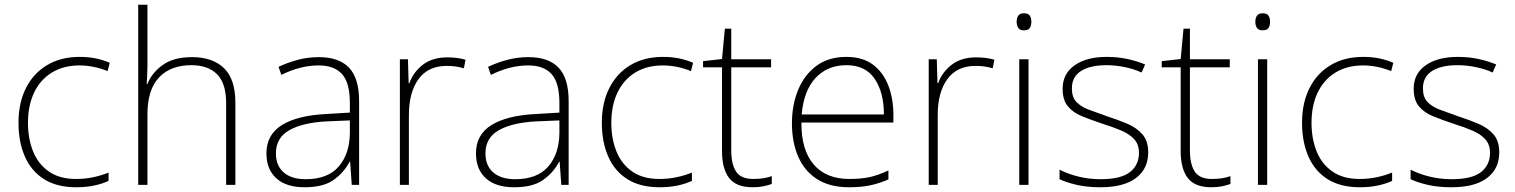

<svg xmlns="http://www.w3.org/2000/svg" viewBox="-20 -780 6391 810"><path d="M302 10Q220 10 166 -24Q112 -58 85 -119.5Q58 -181 58 -262Q58 -346 89.5 -408.5Q121 -471 179 -505.5Q237 -540 316 -540Q353 -540 384.5 -533.5Q416 -527 443 -515L434 -480Q405 -492 374.5 -498Q344 -504 316 -504Q248 -504 199 -474Q150 -444 124 -389.5Q98 -335 98 -262Q98 -195 119.5 -141.5Q141 -88 186 -56.5Q231 -25 301 -25Q339 -25 374 -32.5Q409 -40 438 -52V-17Q413 -5 378.5 2.5Q344 10 302 10Z M602 -504Q602 -482 601 -464.5Q600 -447 599 -426H602Q620 -472 666 -505.5Q712 -539 790 -539Q877 -539 925 -492.5Q973 -446 973 -347V0H934V-345Q934 -428 896 -466.5Q858 -505 787 -505Q700 -505 651 -453.5Q602 -402 602 -297V0H563V-760H602Z M1325 -539Q1410 -539 1452.5 -494.5Q1495 -450 1495 -353V0H1464L1457 -98H1455Q1431 -52 1387.5 -21Q1344 10 1265 10Q1187 10 1145.5 -28Q1104 -66 1104 -133Q1104 -212 1169.5 -252.5Q1235 -293 1356 -299L1456 -305V-345Q1456 -431 1423 -467.5Q1390 -504 1324 -504Q1247 -504 1167 -464L1155 -498Q1193 -516 1236 -527.5Q1279 -539 1325 -539ZM1360 -268Q1258 -263 1201 -231Q1144 -199 1144 -133Q1144 -81 1177 -52.5Q1210 -24 1269 -24Q1363 -24 1409 -77.5Q1455 -131 1456 -219V-272Z M1867 -538Q1889 -538 1908 -535.5Q1927 -533 1944 -528L1937 -492Q1919 -497 1902.5 -499.5Q1886 -502 1865 -502Q1786 -502 1745.5 -446Q1705 -390 1705 -295V0H1667V-530H1701L1704 -429H1707Q1723 -475 1763.5 -506.5Q1804 -538 1867 -538Z M2209 -539Q2294 -539 2336.5 -494.5Q2379 -450 2379 -353V0H2348L2341 -98H2339Q2315 -52 2271.5 -21Q2228 10 2149 10Q2071 10 2029.5 -28Q1988 -66 1988 -133Q1988 -212 2053.5 -252.5Q2119 -293 2240 -299L2340 -305V-345Q2340 -431 2307 -467.5Q2274 -504 2208 -504Q2131 -504 2051 -464L2039 -498Q2077 -516 2120 -527.5Q2163 -539 2209 -539ZM2244 -268Q2142 -263 2085 -231Q2028 -199 2028 -133Q2028 -81 2061 -52.5Q2094 -24 2153 -24Q2247 -24 2293 -77.5Q2339 -131 2340 -219V-272Z M2763 10Q2681 10 2627 -24Q2573 -58 2546 -119.5Q2519 -181 2519 -262Q2519 -346 2550.5 -408.5Q2582 -471 2640 -505.5Q2698 -540 2777 -540Q2814 -540 2845.5 -533.5Q2877 -527 2904 -515L2895 -480Q2866 -492 2835.5 -498Q2805 -504 2777 -504Q2709 -504 2660 -474Q2611 -444 2585 -389.5Q2559 -335 2559 -262Q2559 -195 2580.5 -141.5Q2602 -88 2647 -56.5Q2692 -25 2762 -25Q2800 -25 2835 -32.5Q2870 -40 2899 -52V-17Q2874 -5 2839.5 2.5Q2805 10 2763 10Z M3158 -25Q3181 -25 3200.5 -28Q3220 -31 3236 -37V-4Q3220 2 3200 6Q3180 10 3155 10Q3086 10 3056 -29Q3026 -68 3026 -143V-496H2946V-522L3026 -531L3038 -659H3065V-530H3233V-496H3065V-146Q3065 -87 3085.5 -56Q3106 -25 3158 -25Z M3551 -540Q3619 -540 3662.5 -507.5Q3706 -475 3727.5 -419.5Q3749 -364 3749 -294V-263H3361Q3360 -148 3412.5 -86.5Q3465 -25 3563 -25Q3612 -25 3647.5 -32.5Q3683 -40 3728 -61V-23Q3689 -6 3650.5 2Q3612 10 3562 10Q3481 10 3427.5 -24Q3374 -58 3347.5 -119Q3321 -180 3321 -260Q3321 -337 3347 -400.5Q3373 -464 3424 -502Q3475 -540 3551 -540ZM3551 -505Q3471 -505 3421 -451.5Q3371 -398 3362 -297H3709Q3709 -390 3670 -447.5Q3631 -505 3551 -505Z M4098 -538Q4120 -538 4139 -535.5Q4158 -533 4175 -528L4168 -492Q4150 -497 4133.5 -499.5Q4117 -502 4096 -502Q4017 -502 3976.5 -446Q3936 -390 3936 -295V0H3898V-530H3932L3935 -429H3938Q3954 -475 3994.5 -506.5Q4035 -538 4098 -538Z M4299 -724Q4318 -724 4324.5 -714Q4331 -704 4331 -688Q4331 -672 4324.5 -662Q4318 -652 4299 -652Q4283 -652 4276 -662Q4269 -672 4269 -688Q4269 -704 4276 -714Q4283 -724 4299 -724ZM4319 -530V0H4280V-530Z M4824 -137Q4824 -68 4772.5 -29Q4721 10 4622 10Q4567 10 4523 0Q4479 -10 4450 -24V-64Q4488 -45 4532 -34.5Q4576 -24 4623 -24Q4709 -24 4747 -54Q4785 -84 4785 -135Q4785 -170 4765.5 -192Q4746 -214 4711 -229Q4676 -244 4631 -258Q4583 -274 4545 -289.5Q4507 -305 4485 -331.5Q4463 -358 4463 -406Q4463 -469 4513.5 -504.5Q4564 -540 4649 -540Q4696 -540 4737 -531Q4778 -522 4811 -508L4796 -474Q4767 -488 4727 -496.5Q4687 -505 4648 -505Q4579 -505 4540.5 -480.5Q4502 -456 4502 -407Q4502 -370 4521 -350Q4540 -330 4573 -317.5Q4606 -305 4649 -290Q4695 -275 4734.5 -258.5Q4774 -242 4799 -214Q4824 -186 4824 -137Z M5093 -25Q5116 -25 5135.5 -28Q5155 -31 5171 -37V-4Q5155 2 5135 6Q5115 10 5090 10Q5021 10 4991 -29Q4961 -68 4961 -143V-496H4881V-522L4961 -531L4973 -659H5000V-530H5168V-496H5000V-146Q5000 -87 5020.5 -56Q5041 -25 5093 -25Z M5306 -724Q5325 -724 5331.5 -714Q5338 -704 5338 -688Q5338 -672 5331.5 -662Q5325 -652 5306 -652Q5290 -652 5283 -662Q5276 -672 5276 -688Q5276 -704 5283 -714Q5290 -724 5306 -724ZM5326 -530V0H5287V-530Z M5717 10Q5635 10 5581 -24Q5527 -58 5500 -119.5Q5473 -181 5473 -262Q5473 -346 5504.5 -408.5Q5536 -471 5594 -505.5Q5652 -540 5731 -540Q5768 -540 5799.5 -533.5Q5831 -527 5858 -515L5849 -480Q5820 -492 5789.5 -498Q5759 -504 5731 -504Q5663 -504 5614 -474Q5565 -444 5539 -389.5Q5513 -335 5513 -262Q5513 -195 5534.5 -141.5Q5556 -88 5601 -56.5Q5646 -25 5716 -25Q5754 -25 5789 -32.5Q5824 -40 5853 -52V-17Q5828 -5 5793.5 2.5Q5759 10 5717 10Z M6305 -137Q6305 -68 6253.5 -29Q6202 10 6103 10Q6048 10 6004 0Q5960 -10 5931 -24V-64Q5969 -45 6013 -34.5Q6057 -24 6104 -24Q6190 -24 6228 -54Q6266 -84 6266 -135Q6266 -170 6246.5 -192Q6227 -214 6192 -229Q6157 -244 6112 -258Q6064 -274 6026 -289.5Q5988 -305 5966 -331.5Q5944 -358 5944 -406Q5944 -469 5994.5 -504.5Q6045 -540 6130 -540Q6177 -540 6218 -531Q6259 -522 6292 -508L6277 -474Q6248 -488 6208 -496.5Q6168 -505 6129 -505Q6060 -505 6021.5 -480.5Q5983 -456 5983 -407Q5983 -370 6002 -350Q6021 -330 6054 -317.5Q6087 -305 6130 -290Q6176 -275 6215.5 -258.5Q6255 -242 6280 -214Q6305 -186 6305 -137Z"/></svg>

Font: Noto Sans Khmer UI ExtraLight
Style: Regular
Weight: 200
Designer: Danh Hong and the Monotype Design Team
Foundry: Monotype Imaging Inc.
Version: Version 2.002; ttfautohint (v1.8.4.7-5d5b)